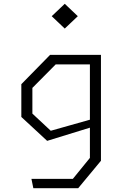

<svg xmlns="http://www.w3.org/2000/svg" viewBox="-20 -788 660 1008"><path d="M145 151H362.5L452 41V-139.5V-149.5V-500H510V56L390.5 200H155ZM92 -174V-346L243 -500H485.5V-450H272.5L150 -326.5V-191.5L246.5 -101.5L485.5 -169V-128L227.5 -48.5ZM251.5 -703 320 -768 388.5 -703 320 -638Z"/></svg>

Font: Monaspace Krypton Var
Style: Regular
Weight: 400
Designer: Riley Cran and the Lettermatic Team
Version: Version 1.101 (Monaspace Krypton Var)